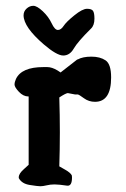

<svg xmlns="http://www.w3.org/2000/svg" viewBox="-20 -650 435 664"><path d="M294.4 -550.8Q248.5 -505.4 234.9 -481.7Q221.2 -458 198.7 -458Q176.3 -458 131.3 -496.6Q62 -556.2 61.5 -596.7Q61.5 -610.8 72 -620.4Q82.5 -629.9 95.2 -629.9Q107.9 -629.9 127.9 -611.1Q147.9 -592.3 158.7 -569.3Q169.4 -546.4 180.2 -546.4Q190.9 -546.4 200 -560.3Q209 -574.2 237.1 -596.9Q265.1 -619.6 281 -619.6Q296.9 -619.6 301.8 -612.3Q306.6 -605 306.6 -585.4Q306.6 -562 294.4 -550.8ZM212.9 -7.8Q183.6 -12.2 168.7 -12.2Q153.8 -12.2 141.1 -9Q128.4 -5.9 119.4 -5.9Q110.4 -5.9 83 -10.3Q55.2 -14.6 44.9 -34.2V-37.1Q44.9 -49.8 63.5 -65.9L79.1 -80.1V-316.4H78.1Q60.5 -316.4 45.4 -332.5Q30.3 -348.6 30.3 -357.4Q30.3 -366.2 35.2 -377Q54.7 -418 129.9 -418H143.6Q159.7 -418 179.2 -406.2L189.5 -399.4L247.1 -444.3H248.5Q266.1 -454.1 296.1 -454.1Q326.2 -454.1 345.2 -441.2Q364.3 -428.2 364.3 -382.3Q364.3 -297.9 308.6 -297.9Q287.1 -297.9 270.5 -310.1Q253.9 -322.3 249.5 -323.2H240.2L214.4 -328.1Q206.5 -327.1 185.1 -313Q187 -252.4 187 -193.1Q187 -133.8 185.1 -74.7Q190.9 -71.3 205.6 -63Q224.6 -52.2 228.5 -43L229 -36.1Q229 -7.8 214.4 -7.8Z"/></svg>

Font: Drukaatie burti
Style: Demi
Weight: 600
Version: Version 0.14